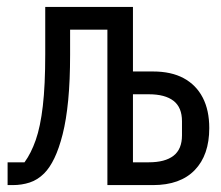

<svg xmlns="http://www.w3.org/2000/svg" viewBox="-20 -536 640 556"><path d="M2 -66H51Q70 -92 83.5 -130.5Q97 -169 104 -229Q111 -289 111 -379V-516H365V-329H423Q476 -329 512 -309.5Q548 -290 567 -253.5Q586 -217 586 -165Q586 -87 544 -43.5Q502 0 423 0H291V-450H183V-377Q183 -303 177.5 -246Q172 -189 161.5 -147.5Q151 -106 137.5 -78Q124 -50 108 -34Q89 -15 66 -7.5Q43 0 17 0H2ZM411 -66Q458 -66 482.5 -85Q507 -104 507 -144V-185Q507 -225 482.5 -244Q458 -263 411 -263H365V-66Z"/></svg>

Font: Lilex
Style: Regular
Weight: 400
Monospace: yes
Designer: Mike Abbink, Paul van der Laan, Pieter van Rosmalen, Mikhael Khrustik
Foundry: Mikhael Khrustik
Version: Version 2.510